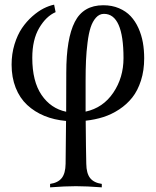

<svg xmlns="http://www.w3.org/2000/svg" viewBox="-20 -513 662 816"><path d="M210 -493.2 216.3 -461.4Q175.8 -443.8 146.5 -394Q117.2 -344.2 117.2 -267.1Q117.2 -167.5 156.5 -109.6Q195.8 -51.8 261.2 -38.1Q261.7 -98.6 261.7 -204.6Q261.7 -349.1 297.9 -419.9Q334 -490.7 418.9 -490.7Q456.1 -490.7 485.8 -478Q515.6 -465.3 535.4 -444.1Q555.2 -422.9 568.4 -393.6Q581.5 -364.3 587.2 -332.3Q592.8 -300.3 592.8 -265.1Q592.8 -213.4 579.1 -170.7Q565.4 -127.9 542.2 -98.6Q519 -69.3 486.8 -48.1Q454.6 -26.9 419.4 -15.6Q384.3 -4.4 344.2 0Q345.2 122.1 346.7 183.1Q347.2 223.6 363 243.7Q378.9 263.7 412.6 268.6V283.2Q349.1 278.3 302.7 278.3Q256.3 278.3 192.9 283.2V268.6Q226.6 263.7 242.4 243.7Q258.3 223.6 258.8 183.1Q260.3 89.8 260.7 1Q210.4 -3.4 168.7 -20.5Q127 -37.6 95.5 -66.9Q64 -96.2 46.6 -140.1Q29.3 -184.1 29.3 -238.3Q29.3 -284.2 41.7 -324.7Q54.2 -365.2 73.5 -393.6Q92.8 -421.9 117.4 -443.6Q142.1 -465.3 165.3 -477.1Q188.5 -488.8 210 -493.2ZM343.8 -169.9V-38.6Q418 -54.7 461.4 -118.9Q504.9 -183.1 504.9 -266.1Q504.9 -454.1 421.9 -454.1Q402.3 -454.1 387.9 -438Q373.5 -421.9 365.2 -396.5Q356.9 -371.1 352.1 -332.3Q347.2 -293.5 345.5 -255.9Q343.8 -218.3 343.8 -169.9Z"/></svg>

Font: Flanker
Style: Regular
Weight: 400
Designer: Flanker
Foundry: Flanker
Version: Version 2.027